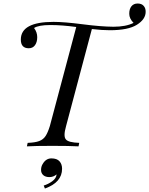

<svg xmlns="http://www.w3.org/2000/svg" viewBox="-20 -837 853 1098"><path d="M99.1 -610.8Q99.1 -711.9 286.1 -711.9Q347.2 -711.9 452.6 -698.2Q557.6 -684.6 628.9 -684.1Q700.2 -684.1 743.7 -706.1Q719.2 -731 719.2 -757.8Q718.8 -784.7 731.4 -800.8Q744.1 -816.9 767.1 -816.9Q790 -816.9 801.8 -803.2Q813.5 -790 813 -768.6Q812.5 -726.6 762.7 -695.3Q712.9 -664.1 607.9 -664.1Q563.5 -664.1 505.4 -670.9L357.9 -116.2Q349.1 -85 349.1 -66.4Q349.1 -47.9 357.4 -39.1Q372.1 -22 433.1 -20L429.2 0Q376.5 -2.9 279.3 -2.9Q182.1 -2.9 133.8 0L138.2 -20Q180.7 -21.5 204.1 -30.3Q227.5 -39.1 240.2 -58.6Q253.4 -78.1 265.1 -116.2L416 -682.6Q335 -693.8 267.6 -693.8Q200.2 -693.8 174.8 -676.8Q192.9 -652.8 192.9 -624.5Q192.9 -596.2 180.2 -578.6Q167.5 -561 144.5 -561Q99.1 -561 99.1 -610.8ZM262.7 175.8Q240.2 175.8 227.5 164.6Q214.8 153.3 214.8 134.8Q214.8 116.2 223.6 101.6Q242.2 68.8 273.9 68.8Q305.7 68.8 320.3 85.4Q335 102.1 335 127.9Q335 206.1 236.8 241.2L230 224.1Q256.8 215.8 279.3 199.2Q301.8 182.6 303.7 160.2Q285.6 175.8 262.7 175.8Z"/></svg>

Font: PlayfairDisplay-Italic
Style: Italic
Weight: 400
Italic angle: -14°
Designer: Claus Eggers Sørensen
Foundry: Claus Eggers Sørensen
Version: Version 1.002;PS 001.002;hotconv 1.0.70;makeotf.lib2.5.58329